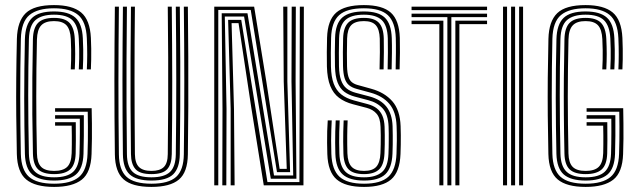

<svg xmlns="http://www.w3.org/2000/svg" viewBox="-20 -722 2488 748"><path d="M190.9 6.2Q116.9 6.2 82.1 -22.8Q47.3 -51.8 45.6 -121.9Q43.9 -198.5 43.3 -271.4Q42.6 -344.2 43.3 -418Q43.9 -491.9 45.8 -570.9Q47.7 -639.5 80.3 -670.8Q112.9 -702.2 190.3 -702.2Q261.8 -702.2 296.2 -673.4Q330.7 -644.5 334.1 -574.3Q335.1 -553.4 335.4 -532.2Q335.6 -511 335.3 -490.7Q335.1 -470.4 334 -451.7H318.3Q319.7 -479.1 319.8 -509.3Q319.8 -539.4 318.3 -573.3Q315.4 -637.8 284.5 -663.7Q253.5 -689.7 190.3 -689.7Q126.5 -689.7 94.7 -663.4Q63 -637.2 61.3 -570.6Q59.9 -514.7 59.4 -458.2Q58.8 -401.7 58.8 -345.3Q58.8 -288.8 59.5 -233Q60.1 -177.1 61.2 -122.3Q62.8 -60.3 92.9 -33.3Q123 -6.3 190.9 -6.3Q256.6 -6.3 287.7 -32.5Q318.8 -58.7 321 -122.3Q321.9 -147 322.3 -173.6Q322.6 -200.2 322.5 -228.7Q322.4 -257.1 321.8 -286.6H194.6V-300.4H337.1Q337.8 -270.7 338.1 -241Q338.4 -211.3 338.1 -181.6Q337.9 -151.9 336.7 -121.7Q334.3 -50.2 298.5 -22Q262.6 6.2 190.9 6.2ZM190.9 -18.6Q132.8 -18.6 105.7 -42.2Q78.5 -65.9 77 -122.7Q75.8 -173.5 75.1 -227.8Q74.4 -282.2 74.3 -338.9Q74.3 -395.7 75 -453.6Q75.7 -511.5 77 -569.4Q78.7 -627 104.9 -652.2Q131.1 -677.4 190.3 -677.4Q247 -677.4 273.5 -653.4Q300.1 -629.5 302.7 -572.9Q304 -548.8 304.2 -529.3Q304.5 -509.7 304.1 -491.2Q303.8 -472.7 302.7 -451.7H287Q288.1 -474.1 288.5 -493Q288.8 -511.8 288.5 -530.6Q288.1 -549.4 287 -571.6Q284.6 -621.2 262.5 -643Q240.4 -664.8 190.3 -664.8Q142.3 -664.8 118.3 -643.9Q94.2 -622.9 92.6 -569.7Q91.2 -515.2 90.6 -461Q89.9 -406.8 89.9 -351.7Q89.9 -296.6 90.6 -239.7Q91.3 -182.8 92.6 -123.1Q93.9 -74.3 116.6 -52.8Q139.4 -31.2 190.9 -31.2Q242.1 -31.2 265.1 -52.7Q288.1 -74.2 289.7 -123.5Q290.3 -141 290.6 -162.4Q290.9 -183.8 291.1 -208.2Q291.3 -232.6 290.9 -259.4H194.6V-273.1H306.6Q307 -231.8 306.6 -192.9Q306.2 -154 305.3 -122.8Q303.4 -65.2 275.6 -41.9Q247.9 -18.6 190.9 -18.6ZM190.9 -43.7Q147.9 -43.7 128.6 -62.1Q109.3 -80.6 108.3 -123.4Q106.5 -204.2 105.9 -275.8Q105.4 -347.5 106 -418.6Q106.6 -489.6 108.2 -568.9Q109.2 -613.5 128.3 -632.9Q147.4 -652.3 190.3 -652.3Q232.4 -652.3 250.8 -632.9Q269.2 -613.4 271.3 -570.8Q272.9 -537.8 272.9 -511.7Q272.9 -485.5 271.3 -451.7H255.7Q256.8 -470.7 257.1 -489Q257.5 -507.3 257.2 -527Q256.9 -546.7 255.9 -569.4Q254 -607.1 239 -623.4Q223.9 -639.8 190.3 -639.8Q156.1 -639.8 140.5 -623.1Q125 -606.5 123.9 -568Q122.6 -508.7 121.9 -453.9Q121.3 -399.1 121.3 -345.7Q121.3 -292.2 121.9 -237.7Q122.6 -183.1 123.9 -124.3Q124.6 -88.5 139.9 -72.4Q155.2 -56.2 190.9 -56.2Q226 -56.2 242 -72.1Q257.9 -88 259.2 -125.4Q259.7 -141.6 259.8 -159.3Q259.9 -176.9 259.8 -195.5Q259.7 -214 259.2 -232.4H194.6V-245.9H275.2Q275.7 -206.9 275.5 -174.8Q275.3 -142.7 274.8 -124.3Q273.5 -80.2 253.3 -61.9Q233.2 -43.7 190.9 -43.7Z M569.9 6.2Q494.8 6.2 461.6 -23.2Q428.4 -52.6 427.5 -120.6Q426.5 -192.5 426.1 -264.4Q425.7 -336.4 425.7 -408.3Q425.7 -480.2 426.2 -552.2Q426.7 -624.2 427.5 -696H443.2Q442.4 -619.9 441.9 -547.4Q441.4 -474.8 441.4 -404.2Q441.4 -333.5 441.8 -263.1Q442.2 -192.7 443.2 -120.6Q444 -59.4 473.4 -32.8Q502.8 -6.3 569.9 -6.3Q636.9 -6.3 666.2 -32.8Q695.4 -59.4 696.2 -120.8Q697.2 -191.2 697.6 -262.8Q698 -334.3 698 -406.6Q698 -478.9 697.5 -551.4Q697 -623.9 696.2 -696H711.9Q713 -600 713.5 -502.1Q714 -404.1 713.6 -308Q713.2 -211.9 711.9 -120.6Q711 -50.8 676.8 -22.3Q642.7 6.2 569.9 6.2ZM569.9 -18.6Q511.4 -18.6 485.4 -42.4Q459.5 -66.3 458.8 -121.1Q457.9 -193.8 457.5 -265.7Q457.1 -337.6 457.1 -409.1Q457.1 -480.6 457.6 -552.3Q458.1 -624 458.9 -696H474.5Q473.4 -583 472.9 -488.2Q472.5 -393.4 472.9 -304.8Q473.3 -216.1 474.5 -121Q475.1 -73 497.3 -52.1Q519.5 -31.2 569.9 -31.2Q620.2 -31.2 642.3 -52.1Q664.3 -73 664.9 -121.2Q665.9 -193.9 666.3 -265Q666.7 -336.2 666.7 -407.3Q666.7 -478.4 666.2 -550.3Q665.7 -622.1 664.9 -696H680.5Q681.9 -578.1 682.3 -481Q682.6 -383.9 682.2 -296.6Q681.8 -209.4 680.5 -120.9Q679.7 -67.4 654.8 -43Q629.9 -18.6 569.9 -18.6ZM569.9 -43.7Q524.9 -43.7 507.8 -63.2Q490.7 -82.6 490.2 -121.4Q489 -219.8 488.6 -310.7Q488.2 -401.5 488.6 -495.3Q489.1 -589.1 490.2 -696H505.6Q504.8 -629 504.4 -555.6Q504 -482.1 504.1 -407Q504.1 -331.8 504.5 -259.3Q504.9 -186.7 505.6 -121.8Q506.1 -86.3 521.5 -71.3Q536.8 -56.2 569.9 -56.2Q602.9 -56.2 618.1 -71.1Q633.3 -85.9 633.6 -121.6Q634.8 -219.5 635.2 -312Q635.6 -404.5 635.2 -498.9Q634.9 -593.2 633.6 -696H649.2Q650.8 -546.8 651 -406.1Q651.2 -265.5 649.2 -121.4Q648.7 -81.8 631.4 -62.8Q614 -43.7 569.9 -43.7Z M814.7 0V-696H970.1L1017.7 -403.3L1069.4 -64H1097.1L1085.4 -404.5L1083.4 -696H1099.5V-404.5L1110.2 -51.3H1059.1L956.8 -683.3H830.4V0ZM846.1 0 846.8 -297.4 843.7 -670.4H944.1L1047.5 -38.4H1122.3L1115.6 -404.5L1116.4 -696H1132.5L1131.6 -404.5L1134.8 -25.6H1035L931 -657.6H855.8L862.5 -297.4L861.7 0ZM878.6 0V-297.4L868.7 -644.7H919.8L1021.9 -12.7H1146.5L1148.1 -696H1163.8L1162.2 0H1007.6L959.4 -300.1L909.3 -632H882.2L891.6 -297.4L894 0Z M1398.3 6.2Q1325.6 6.2 1291.6 -23Q1257.6 -52.2 1255.2 -121.9Q1254.5 -143 1254.3 -165.7Q1254.1 -188.3 1254.7 -210.8Q1255.3 -233.2 1256.8 -253H1272.4Q1271.5 -236.1 1270.8 -216.8Q1270.1 -197.5 1270 -174.4Q1270 -151.3 1270.9 -122.5Q1273.2 -59.9 1303 -33.1Q1332.7 -6.3 1398.3 -6.3Q1463.4 -6.3 1492.8 -33.3Q1522.2 -60.3 1524.7 -122.8Q1525.8 -145.7 1526 -174.3Q1526.2 -203 1525.1 -230.8Q1523.2 -286.2 1496.9 -317.3Q1470.5 -348.3 1422.4 -361.3L1369.4 -375.7Q1351 -380.7 1339.5 -390.3Q1328 -400 1322.5 -417.8Q1317 -435.6 1316.3 -464.4Q1315.6 -493.2 1315.8 -518.3Q1316 -543.4 1316.7 -572.7Q1317.9 -614.6 1336.4 -633.5Q1354.8 -652.3 1397.7 -652.3Q1437.9 -652.3 1455.9 -633.5Q1473.9 -614.6 1475.1 -572.2Q1475.6 -553.5 1475.5 -519.6Q1475.4 -485.7 1474.4 -451.7H1458.7Q1459.8 -485.8 1459.9 -518.8Q1460 -551.9 1459.5 -571.9Q1458.3 -607.5 1444.2 -623.6Q1430.1 -639.8 1397.7 -639.8Q1363.7 -639.8 1348.5 -624.1Q1333.3 -608.5 1332.3 -572.2Q1331.4 -537.9 1331.5 -513.8Q1331.5 -489.7 1332 -463.9Q1332.7 -438.1 1337.3 -423.4Q1342 -408.8 1351 -401.7Q1359.9 -394.6 1372.8 -391L1425.8 -376.3Q1478.1 -362 1508.2 -327.8Q1538.4 -293.7 1540.7 -230.7Q1541.4 -214.3 1541.5 -195.4Q1541.5 -176.6 1541.3 -157.7Q1541 -138.8 1540.3 -121.9Q1537.5 -52 1503.7 -22.9Q1469.9 6.2 1398.3 6.2ZM1398.3 -18.6Q1341.7 -18.6 1315.1 -42.4Q1288.4 -66.1 1286.5 -122.9Q1285.8 -144.9 1285.7 -166.1Q1285.5 -187.3 1286.1 -208.9Q1286.6 -230.4 1287.8 -253H1303.4Q1302.1 -227.3 1301.6 -206.7Q1301.2 -186.1 1301.3 -166.4Q1301.5 -146.8 1302.2 -123.6Q1303.8 -75.1 1325.7 -53.1Q1347.6 -31.2 1398.3 -31.2Q1443.7 -31.2 1467.6 -51.2Q1491.4 -71.2 1493.4 -123Q1493.9 -134.8 1494.2 -148.1Q1494.5 -161.3 1494.5 -175.1Q1494.6 -189 1494.5 -202.5Q1494.4 -215.9 1493.9 -228.4Q1492.2 -275.8 1471.2 -299.1Q1450.3 -322.3 1415.7 -331.4L1362 -345.6Q1338.3 -351.9 1321.3 -364.5Q1304.4 -377.2 1295.2 -400.7Q1286 -424.2 1285 -463Q1284.4 -488.5 1284.5 -518.2Q1284.7 -547.9 1285.4 -574Q1287 -631.1 1314.2 -654.3Q1341.4 -677.4 1397.7 -677.4Q1454.1 -677.4 1479.3 -653.2Q1504.4 -629.1 1506.3 -573.4Q1507.2 -547 1506.9 -516.2Q1506.6 -485.3 1505.7 -451.7H1490.1Q1491.1 -482.5 1491.2 -517.5Q1491.3 -552.6 1490.8 -572.2Q1489.3 -623.2 1467 -644Q1444.7 -664.8 1397.7 -664.8Q1348.2 -664.8 1325.4 -643.9Q1302.6 -622.9 1301 -573.2Q1300.2 -542.6 1300.2 -516.1Q1300.1 -489.7 1300.6 -463.8Q1301.4 -430.4 1308.7 -409.7Q1315.9 -389 1330.1 -377.6Q1344.2 -366.2 1365.7 -360.5L1419.1 -346.4Q1462.9 -334.7 1485.3 -306.6Q1507.6 -278.5 1509.4 -231Q1510 -211.8 1510.1 -193.9Q1510.2 -175.9 1510 -158.4Q1509.7 -140.9 1509 -123Q1506.7 -67.2 1480.9 -42.9Q1455.1 -18.6 1398.3 -18.6ZM1398.3 -43.7Q1356 -43.7 1337.6 -62.7Q1319.3 -81.8 1317.9 -123.8Q1317.2 -150.2 1317 -169.7Q1316.8 -189.3 1317.3 -208.6Q1317.7 -228 1318.8 -253H1334.4Q1333 -224.6 1332.7 -192.7Q1332.4 -160.7 1333.4 -124.7Q1334.7 -88.2 1349.9 -72.2Q1365 -56.2 1398.3 -56.2Q1431.9 -56.2 1446.3 -72.7Q1460.7 -89.2 1462.2 -125.3Q1463 -140.3 1463.2 -158.8Q1463.5 -177.3 1463.4 -195.4Q1463.3 -213.6 1462.6 -227.5Q1461.5 -262 1447.4 -278.6Q1433.4 -295.3 1409 -301.7L1355 -315.9Q1323 -324.3 1300.8 -341Q1278.6 -357.6 1266.7 -387Q1254.9 -416.3 1253.6 -462.6Q1252.9 -491.4 1253.2 -518.6Q1253.5 -545.8 1254.2 -575.1Q1256.3 -643.2 1289.6 -672.7Q1323 -702.2 1397.7 -702.2Q1470.3 -702.2 1502.8 -672.6Q1535.4 -643 1537.6 -574.5Q1538.3 -551.5 1538.1 -517.6Q1537.9 -483.8 1536.8 -451.7H1521.4Q1522.2 -481.8 1522.4 -515.4Q1522.7 -549.1 1521.9 -574.1Q1519.8 -636 1491 -662.9Q1462.2 -689.7 1397.7 -689.7Q1330.9 -689.7 1301.3 -663Q1271.6 -636.2 1269.9 -574.4Q1269.1 -542.9 1268.9 -516.6Q1268.6 -490.3 1269.3 -463Q1270.3 -422.4 1280.1 -396.1Q1289.9 -369.7 1309.4 -354.3Q1328.9 -338.9 1358.6 -330.8L1412.4 -316.4Q1433.9 -310.7 1448.2 -299.6Q1462.4 -288.4 1469.9 -270.8Q1477.3 -253.2 1478.3 -228.1Q1478.9 -214.1 1479 -196.1Q1479.1 -178 1478.9 -159.5Q1478.6 -141 1477.9 -125.1Q1476 -79.5 1456.5 -61.6Q1436.9 -43.7 1398.3 -43.7Z M1722.9 0V-655.2H1583.4V-668.8H1877.5V-655.2H1738.4V0ZM1691.6 0V-628.1H1583.4V-641.6H1707.3V0ZM1754 0V-641.6H1877.5V-628.1H1769.7V0ZM1583.4 -682.5V-696H1877.5V-682.5Z M2002.4 0V-696H2017.8V0ZM1939.7 0V-696H1955.4V0ZM1971.1 0V-696H1986.7V0Z M2261.6 6.2Q2187.6 6.2 2152.8 -22.8Q2118.1 -51.8 2116.4 -121.9Q2114.7 -198.5 2114 -271.4Q2113.4 -344.2 2114 -418Q2114.7 -491.9 2116.6 -570.9Q2118.4 -639.5 2151 -670.8Q2183.7 -702.2 2261.1 -702.2Q2332.5 -702.2 2367 -673.4Q2401.4 -644.5 2404.8 -574.3Q2405.9 -553.4 2406.1 -532.2Q2406.4 -511 2406.1 -490.7Q2405.8 -470.4 2404.8 -451.7H2389.1Q2390.5 -479.1 2390.5 -509.3Q2390.6 -539.4 2389.1 -573.3Q2386.2 -637.8 2355.2 -663.7Q2324.3 -689.7 2261.1 -689.7Q2197.2 -689.7 2165.5 -663.4Q2133.7 -637.2 2132 -570.6Q2130.7 -514.7 2130.1 -458.2Q2129.5 -401.7 2129.5 -345.3Q2129.5 -288.8 2130.2 -233Q2130.9 -177.1 2132 -122.3Q2133.6 -60.3 2163.7 -33.3Q2193.8 -6.3 2261.6 -6.3Q2327.3 -6.3 2358.4 -32.5Q2389.6 -58.7 2391.8 -122.3Q2392.7 -147 2393 -173.6Q2393.4 -200.2 2393.3 -228.7Q2393.2 -257.1 2392.6 -286.6H2265.3V-300.4H2407.9Q2408.6 -270.7 2408.8 -241Q2409.1 -211.3 2408.9 -181.6Q2408.7 -151.9 2407.5 -121.7Q2405 -50.2 2369.2 -22Q2333.4 6.2 2261.6 6.2ZM2261.6 -18.6Q2203.6 -18.6 2176.4 -42.2Q2149.3 -65.9 2147.7 -122.7Q2146.6 -173.5 2145.9 -227.8Q2145.2 -282.2 2145.1 -338.9Q2145 -395.7 2145.7 -453.6Q2146.4 -511.5 2147.8 -569.4Q2149.4 -627 2175.6 -652.2Q2201.9 -677.4 2261.1 -677.4Q2317.7 -677.4 2344.3 -653.4Q2370.9 -629.5 2373.5 -572.9Q2374.7 -548.8 2375 -529.3Q2375.3 -509.7 2374.9 -491.2Q2374.5 -472.7 2373.4 -451.7H2357.7Q2358.8 -474.1 2359.2 -493Q2359.6 -511.8 2359.2 -530.6Q2358.8 -549.4 2357.8 -571.6Q2355.3 -621.2 2333.2 -643Q2311.1 -664.8 2261.1 -664.8Q2213 -664.8 2189 -643.9Q2165 -622.9 2163.4 -569.7Q2162 -515.2 2161.3 -461Q2160.6 -406.8 2160.7 -351.7Q2160.7 -296.6 2161.4 -239.7Q2162 -182.8 2163.4 -123.1Q2164.6 -74.3 2187.4 -52.8Q2210.1 -31.2 2261.6 -31.2Q2312.9 -31.2 2335.8 -52.7Q2358.8 -74.2 2360.5 -123.5Q2361.1 -141 2361.4 -162.4Q2361.7 -183.8 2361.8 -208.2Q2362 -232.6 2361.6 -259.4H2265.3V-273.1H2377.3Q2377.7 -231.8 2377.4 -192.9Q2377 -154 2376.1 -122.8Q2374.2 -65.2 2346.4 -41.9Q2318.6 -18.6 2261.6 -18.6ZM2261.6 -43.7Q2218.6 -43.7 2199.3 -62.1Q2180 -80.6 2179 -123.4Q2177.2 -204.2 2176.7 -275.8Q2176.1 -347.5 2176.7 -418.6Q2177.4 -489.6 2179 -568.9Q2180 -613.5 2199 -632.9Q2218.1 -652.3 2261.1 -652.3Q2303.1 -652.3 2321.6 -632.9Q2340 -613.4 2342.1 -570.8Q2343.7 -537.8 2343.7 -511.7Q2343.7 -485.5 2342.1 -451.7H2326.4Q2327.5 -470.7 2327.9 -489Q2328.3 -507.3 2328 -527Q2327.7 -546.7 2326.6 -569.4Q2324.8 -607.1 2309.7 -623.4Q2294.7 -639.8 2261.1 -639.8Q2226.8 -639.8 2211.3 -623.1Q2195.7 -606.5 2194.7 -568Q2193.3 -508.7 2192.7 -453.9Q2192 -399.1 2192 -345.7Q2192 -292.2 2192.7 -237.7Q2193.3 -183.1 2194.6 -124.3Q2195.4 -88.5 2210.6 -72.4Q2225.9 -56.2 2261.6 -56.2Q2296.8 -56.2 2312.7 -72.1Q2328.7 -88 2330 -125.4Q2330.4 -141.6 2330.5 -159.3Q2330.7 -176.9 2330.5 -195.5Q2330.4 -214 2329.9 -232.4H2265.3V-245.9H2345.9Q2346.4 -206.9 2346.3 -174.8Q2346.1 -142.7 2345.6 -124.3Q2344.2 -80.2 2324.1 -61.9Q2303.9 -43.7 2261.6 -43.7Z"/></svg>

Font: Big Shoulders Inline Text SC Thin
Style: Regular
Weight: 100
Designer: Patric King
Foundry: XO Type Co
Version: Version 2.002